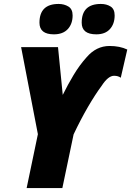

<svg xmlns="http://www.w3.org/2000/svg" viewBox="-20 -953 665 973"><path d="M348 -875Q348 -907 326.5 -920Q305 -933 277 -933Q180 -933 180 -838Q180 -779 253 -779Q299 -779 323.5 -805.5Q348 -832 348 -875ZM561 -875Q561 -907 540.5 -920Q520 -933 491 -933Q394 -933 394 -838Q394 -779 468 -779Q513 -779 537 -805.5Q561 -832 561 -875ZM296 0 353 -272Q389 -348 426 -411.5Q463 -475 495 -518Q528 -569 558 -569Q579 -569 592 -559L625 -702Q587 -720 535 -720Q468 -720 419 -663Q383 -623 353 -573Q323 -523 298 -472L274 -714H87L172 -273L115 0Z"/></svg>

Font: Noto Sans Display SemiCondensed Black
Style: Italic
Weight: 900
Width: 4
Designer: Monotype Design team
Foundry: Monotype Imaging Inc.
Version: 1.000